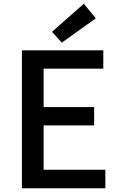

<svg xmlns="http://www.w3.org/2000/svg" viewBox="-20 -1006 640 1026"><path d="M97 0H543V-99H213V-336H483V-434H213V-639H532V-737H97ZM310 -778 492 -908 428 -986 258 -836Z"/></svg>

Font: Noto Sans JP Medium
Style: Regular
Weight: 500
Designer: Ryoko NISHIZUKA 西塚涼子 (kana, bopomofo & ideographs); Paul D. Hunt (Latin, Greek & Cyrillic); Sandoll Communications 산돌커뮤니
Foundry: Adobe
Version: Version 2.004;hotconv 1.0.118;makeotfexe 2.5.65603